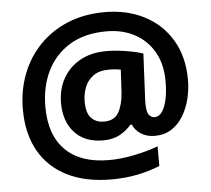

<svg xmlns="http://www.w3.org/2000/svg" viewBox="-55 -773 1006 916"><g transform="rotate(-5 448.5 -315.0)"><path d="M847 -358Q847 -312 836 -267Q825 -222 802.5 -185Q780 -148 746 -126.5Q712 -105 666 -105Q629 -105 601 -122.5Q573 -140 562 -168H554Q534 -143 500.5 -124Q467 -105 420 -105Q331 -105 282.5 -158.5Q234 -212 234 -299Q234 -366 263 -417.5Q292 -469 345 -498.5Q398 -528 470 -528Q517 -528 567.5 -519.5Q618 -511 646 -501L636 -296Q635 -286 635 -275.5Q635 -265 635 -262Q635 -221 646.5 -207.5Q658 -194 672 -194Q695 -194 710 -216.5Q725 -239 732.5 -276.5Q740 -314 740 -359Q740 -443 706 -501.5Q672 -560 613.5 -591Q555 -622 480 -622Q375 -622 303.5 -578.5Q232 -535 195 -460Q158 -385 158 -288Q158 -153 230.5 -81Q303 -9 439 -9Q497 -9 560 -22Q623 -35 675 -54V40Q627 60 568 72Q509 84 443 84Q319 84 231 40Q143 -4 96.5 -86.5Q50 -169 50 -285Q50 -376 80 -454Q110 -532 166.5 -590.5Q223 -649 302 -681.5Q381 -714 479 -714Q586 -714 669 -671Q752 -628 799.5 -548Q847 -468 847 -358ZM347 -297Q347 -242 370 -218Q393 -194 431 -194Q481 -194 501.5 -230.5Q522 -267 526 -326L532 -434Q521 -436 507 -437.5Q493 -439 476 -439Q429 -439 400.5 -418.5Q372 -398 359.5 -365.5Q347 -333 347 -297Z"/></g></svg>

Font: Noto Sans Medefaidrin
Style: Bold
Weight: 700
Designer: Dalton Maag Ltd
Foundry: Dalton Maag Ltd
Version: Version 1.002; ttfautohint (v1.8.4.7-5d5b)